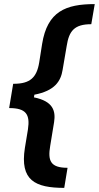

<svg xmlns="http://www.w3.org/2000/svg" viewBox="-20 -768 485 943"><path d="M172.6 -461.6C160.5 -387.1 127.8 -356.9 49 -356.5H44.7L24.9 -237.2H26.3C107.6 -236.9 128.6 -206.7 117.2 -132.1L102.3 -41.9C76.7 119 153.4 154.5 295.5 154.8L311.8 56.1C228.3 56.1 213.8 22.4 226.6 -51.8L245.7 -168.3C254.3 -223.7 240.4 -271 146.7 -289.8L148.8 -302.9C249.3 -322.1 278.8 -369.3 287.6 -425.4L307.5 -541.9C318.9 -615.8 344.8 -649.1 428.3 -649.1L445.3 -747.9C302.9 -747.9 212.4 -712 186.8 -551.8Z"/></svg>

Font: Riot Sans 2.0
Style: Bold Italic
Weight: 600
Italic angle: -9.39999°
Designer: Rasmus Andersson
Foundry: rsms
Version: Version 3.006;hotconv 1.0.109;makeotfexe 2.5.65596